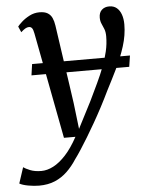

<svg xmlns="http://www.w3.org/2000/svg" viewBox="-100 -605 691 899"><g transform="rotate(-5 245.5 -156.0)"><path d="M87.5 -463Q84 -482 78.5 -488.8Q73 -495.5 64.5 -495.5Q55.5 -495.5 46.8 -490.2Q38 -485 26.5 -474.5L14.5 -502Q19.5 -509 34.8 -523Q50 -537 72 -548.5Q94 -560 119 -560Q143.5 -560 157.5 -551.5Q171.5 -543 178.5 -527.8Q185.5 -512.5 188.5 -491.5Q195 -446 201.8 -399.8Q208.5 -353.5 215.2 -307.2Q222 -261 228.8 -214.8Q235.5 -168.5 242 -122.5L256.5 0L320.5 -124.5Q341 -167 359.2 -205.5Q377.5 -244 391.2 -280Q405 -316 413 -350.8Q421 -385.5 421 -420.5Q421 -441 415.5 -455Q410 -469 404.2 -481.5Q398.5 -494 398.5 -510.5Q398.5 -534 412 -546.5Q425.5 -559 447 -559Q468 -559 482 -547.5Q496 -536 503.2 -515.8Q510.5 -495.5 510.5 -469Q510.5 -418.5 494 -366.5Q477.5 -314.5 453 -264.2Q428.5 -214 404.5 -168Q386 -129.5 366.5 -92.5Q347 -55.5 327.5 -21.5Q308 12.5 289.8 42.5Q271.5 72.5 255.5 97.2Q239.5 122 226 140Q205.5 172 180 196.5Q154.5 221 122 234.8Q89.5 248.5 47.5 248.5Q23.5 248.5 -3.8 243.5Q-31 238.5 -44.5 230.5L-20 156Q-11 163 11 172Q33 181 64 181Q91.5 181 120.5 166Q149.5 151 179 119Q208.5 87 236.5 35.5H182.5ZM524 -321.5 516 -269H56.5L64 -321.5Z"/></g></svg>

Font: Merriweather 36pt
Style: Italic
Weight: 400
Italic angle: -7.8°
Version: Version 2.101